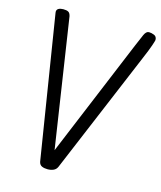

<svg xmlns="http://www.w3.org/2000/svg" viewBox="-128 -965 901 1072"><g transform="rotate(15 322.5 -429.0)"><path d="M249 14Q230 14 216.5 8Q203 2 199 -15L67 -839Q67 -841 66.5 -843Q66 -845 66 -847Q66 -860 76.5 -866Q87 -872 104 -872Q123 -872 133 -866.5Q143 -861 147 -843L260 -99L542 -778Q561 -824 572 -848Q583 -872 599 -872Q613 -872 629 -865.5Q645 -859 645 -839Q645 -835 635 -805.5Q625 -776 601 -720L305 -15Q298 1 283 7.5Q268 14 249 14Z"/></g></svg>

Font: Kite One
Style: Regular
Weight: 400
Designer: Eduardo Rodriguez Tunni
Foundry: Eduardo Rodriguez Tunni
Version: Version 1.002; ttfautohint (v1.8.4.7-5d5b);gftools[0.9.23]